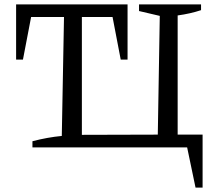

<svg xmlns="http://www.w3.org/2000/svg" viewBox="-20 -668 977 870"><path d="M785 -58H898V182H866L828 0H127V-28Q161 -37 194.5 -43Q228 -49 260 -52L270 -591H121L84 -398H53V-648H558V-398H527L490 -591H351V-57L695 -58L704 -596L610 -618V-648H891V-622Q867 -614 840.5 -608Q814 -602 785 -598Z"/></svg>

Font: Piazzolla
Style: Regular
Weight: 400
Designer: Juan Pablo del Peral
Foundry: Huerta Tipografica
Version: Version 1.330